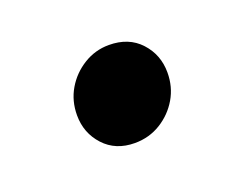

<svg xmlns="http://www.w3.org/2000/svg" viewBox="-42 -442 323 264"><g transform="rotate(-20 119.5 -310.5)"><path d="M120 -241Q92 -241 75 -259.5Q58 -278 58 -304Q58 -325 68 -342Q78 -359 95 -369.5Q112 -380 132 -380Q161 -380 178 -361.5Q195 -343 195 -317Q195 -296 185 -279Q175 -262 158 -251.5Q141 -241 120 -241Z"/></g></svg>

Font: Fira Sans Variable
Style: Italic
Weight: 397
Italic angle: -8°
Designer: Carrois Corporate & Edenspiekermann AG
Foundry: Carrois Corporate GbR & Edenspiekermann AG
Version: Version 4.202